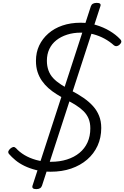

<svg xmlns="http://www.w3.org/2000/svg" viewBox="-20 -1173 864 1335"><path d="M332 21Q277 21 231.5 9.5Q186 -2 150 -19.5Q114 -37 87.5 -59Q61 -81 42 -103Q35 -113 38.5 -122Q42 -131 52 -140Q64 -150 73 -151Q82 -152 91 -143Q115 -116 150 -95Q185 -74 230.5 -61Q276 -48 334 -48Q395 -48 445.5 -64Q496 -80 532.5 -110Q569 -140 588.5 -183Q608 -226 608 -281Q608 -319 596 -348Q584 -377 561.5 -399.5Q539 -422 508 -441.5Q477 -461 440 -480Q406 -498 374.5 -517.5Q343 -537 317 -560Q291 -583 271.5 -611Q252 -639 241 -673Q230 -707 230 -750Q230 -809 252.5 -856.5Q275 -904 316 -940Q357 -976 414 -995.5Q471 -1015 541 -1015Q594 -1015 646.5 -999.5Q699 -984 742.5 -958Q786 -932 815 -901Q825 -891 823.5 -881.5Q822 -872 811 -862Q801 -853 790.5 -852Q780 -851 772 -858Q742 -885 706 -904.5Q670 -924 629 -935Q588 -946 541 -946Q490 -946 446.5 -932Q403 -918 371.5 -893Q340 -868 323 -832Q306 -796 306 -751Q306 -714 317 -683.5Q328 -653 350 -629.5Q372 -606 404.5 -585Q437 -564 478 -542Q524 -518 562 -491.5Q600 -465 627 -435Q654 -405 669 -367.5Q684 -330 684 -283Q684 -216 658.5 -160Q633 -104 586 -63.5Q539 -23 475 -1Q411 21 332 21ZM232 142Q199 142 206 118L612 -1130Q620 -1153 653 -1153Q686 -1153 678 -1130L272 118Q264 142 232 142Z"/></svg>

Font: Playwrite RO Light
Style: Regular
Weight: 300
Version: Version 1.002